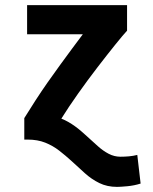

<svg xmlns="http://www.w3.org/2000/svg" viewBox="-20 -546 600 751"><path d="M438 185Q399 185 368.5 170Q338 155 312 131.5Q286 108 260 84Q237 63 212 43.5Q187 24 157 12Q127 0 88 0H75V-84Q96 -118 119 -153.5Q142 -189 166.5 -224Q191 -259 215.5 -292.5Q240 -326 262.5 -356.5Q285 -387 304 -412H86V-526H477V-426Q462 -410 431 -371.5Q400 -333 361.5 -283Q323 -233 285.5 -180Q248 -127 220 -82Q235 -76 248 -68.5Q261 -61 273.5 -52Q286 -43 297.5 -33Q309 -23 320 -13Q342 7 362.5 25.5Q383 44 405 55.5Q427 67 451 67Q468 67 484.5 65.5Q501 64 517 60L530 172Q505 180 477.5 182.5Q450 185 438 185Z"/></svg>

Font: Ubuntu Sans Mono
Style: Bold
Weight: 700
Monospace: yes
Designer: Dalton Maag Ltd
Foundry: Dalton Maag Ltd
Version: Version 1.006